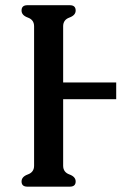

<svg xmlns="http://www.w3.org/2000/svg" viewBox="-20 -696 467 726"><path d="M419.4 -320.8H218.8V-69.3Q218.8 -44.9 242.4 -36.4Q266.1 -27.8 266.1 -9.8Q266.1 9.8 244.1 9.8H83.5Q61.5 9.8 61.5 -9.8Q61.5 -27.8 85.2 -36.4Q108.9 -44.9 108.9 -69.3V-596.7Q108.9 -621.1 85.2 -629.6Q61.5 -638.2 61.5 -656.2Q61.5 -676.3 83.5 -676.3H244.1Q266.1 -676.3 266.1 -656.2Q266.1 -638.2 242.4 -629.6Q218.8 -621.1 218.8 -596.7V-384.3H419.4Z"/></svg>

Font: Caudex
Style: Bold
Weight: 700
Version: Version 1.01